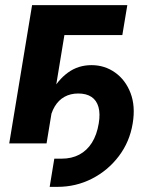

<svg xmlns="http://www.w3.org/2000/svg" viewBox="-20 -561 609 751"><path d="M174.3 169.9 192.4 59.6H221.7Q260.3 59.6 290.3 43.7Q320.3 27.8 339.6 -2.9Q358.9 -33.7 366.2 -78.1Q372.6 -116.2 365.2 -142.3Q357.9 -168.5 337.9 -181.9Q317.9 -195.3 286.1 -195.3Q255.9 -195.3 232.4 -182.4Q209 -169.4 194.1 -144.5Q179.2 -119.6 172.9 -83H142.1Q152.8 -147 179.2 -197.3Q205.6 -247.6 245.6 -276.9Q285.6 -306.2 337.9 -306.2Q389.6 -306.2 430.4 -277.1Q471.2 -248 490.7 -196.8Q510.3 -145.5 499 -78.1Q487.3 -6.3 444.8 49.8Q402.3 106 339.8 137.9Q277.3 169.9 204.6 169.9ZM478 -541 458.5 -423.8H231.9L162.1 0H16.1L105.5 -541Z"/></svg>

Font: Inter 17pt
Style: Bold Italic
Weight: 700
Italic angle: -9.3988°
Version: Version 4.001;git-66647c0bb